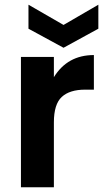

<svg xmlns="http://www.w3.org/2000/svg" viewBox="-20 -796 444 816"><path d="M209 -276V0H69V-554H209V-468Q267 -562 379 -562V-415H342Q276 -415 242.5 -384Q209 -353 209 -276ZM250 -690 398 -776V-674L250 -593L101 -674V-776Z"/></svg>

Font: SVN-Poppins SemiBold
Style: Regular
Weight: 600
Designer: Ninad Kale (Devanagari), Jonny Pinhorn (Latin)
Foundry: Indian Type Foundry
Version: Version 3.002 2017